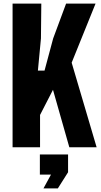

<svg xmlns="http://www.w3.org/2000/svg" viewBox="-20 -820 565 1069"><path d="M50 0V-800H210L208 -606L191 -427H228L276 -606L348 -800H512L379 -471L518 0H366L275 -320L203 -180V0ZM222 229 264 152H202V40H359V139L302 229Z"/></svg>

Font: Big Shoulders Text Thin Black
Style: Regular
Weight: 900
Version: Version 2.002